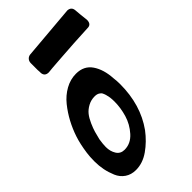

<svg xmlns="http://www.w3.org/2000/svg" viewBox="-268 -926 1012 1012"><g transform="rotate(-45 238.0 -420.5)"><path d="M180 -687 150 -684Q121 -684 118 -711V-720L117 -735V-785Q117 -799 125 -808.5Q133 -818 146 -820L450 -846Q477 -844 480 -818Q481 -805 483.5 -778.5Q486 -752 488 -738Q488 -708 465 -705L351 -699Q335 -698 248 -692Q199 -688 180 -687ZM369 -421Q372 -398 372 -375Q372 -220 293 -110Q256 -61 209 -28Q162 5 111 5Q76 5 50.5 -12.5Q25 -30 12.5 -59.5Q0 -89 -6 -119Q-12 -149 -12 -182Q-12 -217 -8 -245V-244Q0 -301 14 -343Q28 -385 49 -424.5Q70 -464 98.5 -499.5Q127 -535 165.5 -556.5Q204 -578 246 -578Q305 -578 335 -534Q365 -490 369 -421ZM144 -113Q190 -113 224 -151Q258 -189 272 -236.5Q286 -284 286 -330Q286 -365 279 -384L280 -383Q276 -396 272 -404Q268 -412 257.5 -418Q247 -424 231 -424Q204 -424 181 -411.5Q158 -399 144 -381.5Q130 -364 118 -337Q106 -310 100.5 -290.5Q95 -271 89 -246Q84 -214 84 -193Q84 -161 99 -137Q114 -113 144 -113Z"/></g></svg>

Font: Bangerz Fix
Style: Regular
Weight: 400
Designer: vernon adams
Foundry: Vernon Adams
Version: Version 2.10;December 28, 2023;FontCreator 13.0.0.2683 64-bi